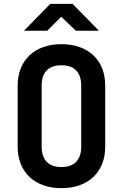

<svg xmlns="http://www.w3.org/2000/svg" viewBox="-20 -970 640 1000"><path d="M226 -810 299 -883 375 -810H495L358 -950H242L105 -810ZM300 10C440 10 528 -74 528 -206V-525C528 -656 440 -740 300 -740C160 -740 72 -656 72 -524V-206C72 -74 160 10 300 10ZM300 -100C233 -100 197 -137 197 -206V-524C197 -593 232 -630 300 -630C368 -630 403 -593 403 -524V-206C403 -137 367 -100 300 -100Z"/></svg>

Font: Tekne LDO
Style: Bold
Weight: 700
Monospace: yes
Designer: Alessio Laiso, Mario Rullo, Paolo Rosset
Foundry: Alessio Laiso
Version: Version 1.000;hotconv 1.0.109;makeotfexe 2.5.65596